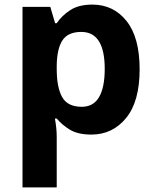

<svg xmlns="http://www.w3.org/2000/svg" viewBox="-20 -576 673 836"><path d="M382 -556Q474 -556 531 -484.5Q588 -413 588 -274Q588 -134 529 -62Q470 10 378 10Q319 10 284 -11.5Q249 -33 227 -60H219Q227 -18 227 20V240H78V-546H199L220 -475H227Q249 -508 286 -532Q323 -556 382 -556ZM334 -437Q276 -437 252 -400.5Q228 -364 227 -291V-275Q227 -196 250.5 -153.5Q274 -111 336 -111Q387 -111 411.5 -153.5Q436 -196 436 -276Q436 -437 334 -437Z"/></svg>

Font: Noto Sans
Style: Bold
Weight: 700
Designer: Monotype Design Team
Foundry: Monotype Imaging Inc.
Version: Version 2.000;GOOG;noto-source:20170915:90ef993387c0; ttfaut